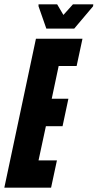

<svg xmlns="http://www.w3.org/2000/svg" viewBox="-37 -867 451 887"><path d="M-17 0 129 -688H344L317 -562H234L202 -411H279L252 -284H175L141 -126H226L199 0ZM177 -735 141 -838V-847H227L256 -798L300 -847H394L393 -838L306 -735Z"/></svg>

Font: Saira Ultra Condensed Black
Style: Italic
Weight: 900
Width: 1
Italic angle: -12°
Designer: Hector Gatti with collaboration of the Omnibus-Type team
Foundry: Omnibus-Type
Version: Version 1.001; ttfautohint (v1.8)